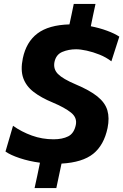

<svg xmlns="http://www.w3.org/2000/svg" viewBox="-20 -823 629 980"><path d="M156.5 137Q164 103.5 170.8 71.2Q177.5 39 184 7.5Q128 0 80.8 -15.8Q33.5 -31.5 8 -49.5L46.5 -181Q90 -150 142.8 -131Q195.5 -112 253.5 -112Q298 -112 328 -127Q358 -142 367 -185.5Q374.5 -222.5 342.5 -248.2Q310.5 -274 248.5 -300Q190.5 -324 152 -353.5Q113.5 -383 98.8 -424.2Q84 -465.5 96.5 -525.5Q114 -609 171.2 -652.2Q228.5 -695.5 334.5 -698.5Q340 -724 345.5 -750Q351 -776 356.5 -803H467.5Q461 -773.5 455 -745Q449 -716.5 443.5 -689Q487.5 -680.5 526.2 -666.2Q565 -652 589 -636L548.5 -510Q522 -530.5 488.5 -544Q455 -557.5 422.8 -564.5Q390.5 -571.5 368.5 -571.5Q330 -571.5 298 -558Q266 -544.5 258 -506.5Q251 -470.5 276 -445.2Q301 -420 366 -392.5Q437.5 -362.5 477 -330.8Q516.5 -299 528 -260Q539.5 -221 529 -169.5Q510.5 -82 455.8 -38Q401 6 294 12Q287.5 42 281 73.2Q274.5 104.5 267.5 137Z"/></svg>

Font: Commissioner
Style: Bold Italic
Weight: 700
Italic angle: -12°
Designer: Kostas Bartsokas
Foundry: Kostas Bartsokas
Version: Version 1.000; ttfautohint (v1.8.3)